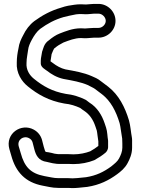

<svg xmlns="http://www.w3.org/2000/svg" viewBox="-20 -782 722 984"><path d="M356 59C395.7 59 432.5 51.1 462.3 39.2C463.2 38.8 464.5 38.2 465.1 37.9C484.3 27.2 504.5 14.4 521.3 0C527.3 -5.2 534 -16.7 534 -27V-60C534 -61.6 533.8 -63.7 533.5 -64.9C530.5 -80 530.6 -107.4 523.7 -127.9L516.7 -148.9C502.4 -192 477.7 -232.1 438.4 -256.1C427.2 -263.5 425.7 -267.1 417.2 -271.4C390 -285 352.8 -297.4 317.4 -300.8C247.4 -313.3 199.9 -340.7 153.7 -378.4C131.7 -396 113.2 -424.1 115.9 -459.1C116 -459.7 116 -460.5 116 -461C116 -484.1 121.6 -504.3 123.9 -525.4C125.8 -543.4 133.5 -560.5 143 -578.1C154.5 -599.5 168.9 -620.7 185.9 -634C223.6 -661.2 259.2 -681 307.9 -695C325.9 -700.1 345.2 -703.1 369.5 -708.4C378.6 -709.6 385.6 -710 395 -710C401.9 -710 410.9 -709 420 -709C437.3 -709 453.8 -712 462 -712H485C503.9 -712 522 -693.9 522 -675C522 -656.5 504.4 -639 485 -639H462C445 -639 427.9 -636.2 416.1 -636C406.3 -636.8 402 -637 395 -637C350.5 -637 314.5 -621 286.2 -610.4C266.6 -603 246.8 -589.2 230.5 -575.5C204.5 -559 200.4 -527.7 197.6 -522.2C196.3 -519.4 195.3 -515.9 195.1 -513.3C194.1 -502 189 -485.6 189 -471V-456C189 -437.3 213.6 -424.9 220.5 -419.4C243.1 -401.8 270.3 -385.2 305 -377.5C352.9 -368.8 394.6 -361.3 428.9 -346.5C446.5 -336.9 456.5 -333.4 466.8 -326.2C481.9 -313.7 488 -311 503.4 -298.4C546.8 -264.7 574.3 -213.2 593 -151C598.2 -132.7 601.1 -98 606.2 -71.7C606.8 -62.9 607 -55 607 -46V-25C607 -6.1 599.1 13.4 590 30.2C582 45.3 568.7 55.7 549.7 71.2C512.1 98.7 473.7 117.9 420.8 126.2L401.5 128.1C385.9 129.7 368.1 131.8 352.2 132C343.3 131.2 337.4 131 329 131H279C253.3 131 235.8 124.9 207.2 120.4C136.8 106.7 105.5 73.5 86.1 2.2L76 -31.9C66.5 -65.9 101.2 -89.3 129.4 -73.6C139.2 -68.2 144.1 -61.6 146.9 -52.4L155.8 -17.8C163.4 11.8 176.5 42.4 220.4 47.8C233 50 240.7 53.4 250.5 54.7L263.8 56.6C270.2 57.8 273.6 58 279 58H329C339.4 58 347.8 59 356 59ZM351 182C372 182 391.6 179.4 406.5 177.9L426.5 175.9C426.8 175.8 427.4 175.8 427.8 175.7C490.8 166 538 141.8 579.8 111.2C598.5 97.4 620.1 80.2 634 53.8C644.5 34.6 657 7.1 657 -25V-46C657 -57.3 657.6 -69.7 655.5 -79.9C650.9 -103.2 649 -137 641 -165C620.6 -232.9 588.9 -295.3 534.6 -337.6C516.9 -351.9 509.2 -355.9 498 -365.2C480.8 -379.5 464.8 -385.4 450 -391.9C407.4 -410.5 362.6 -417.8 315 -426.5C292.5 -431.7 269.6 -444.6 251.5 -458.6C247.1 -462.2 242.6 -465.1 239 -467.7V-469.4C240 -476.9 242.9 -491.2 244.4 -504.3C249.4 -516 254.5 -529.7 257.4 -533.3C258.8 -534.1 260.2 -535.1 261.5 -536.2C273.7 -546.9 287.1 -555 305 -564.1C334.2 -575.1 363.3 -587 395 -587C400.5 -587 407.9 -586 415 -586C433.6 -586 451 -589 462 -589H485C531.6 -589 572 -627.4 572 -675C572 -722.2 532.2 -762 485 -762H462C446.5 -762 433.3 -759.2 420.9 -759C413.2 -759.5 402.5 -760 395 -760C383.3 -760 372.1 -759.3 361.5 -757.7C339.9 -754.7 319.4 -751.9 293.4 -742.8C239.7 -727.3 196.1 -703.2 156.1 -674C131 -654.9 112.2 -629.6 98.7 -601.3C89.1 -583.4 78 -561.8 74.3 -532C69.8 -511.4 66.1 -487.8 66 -461.9C62.3 -407.6 91.7 -364 122.3 -339.6C172.5 -298.5 230 -265.4 309.7 -251.4C310.1 -251.3 311.1 -251.2 311.7 -251.1C340.2 -248.5 368.3 -239.4 391.7 -228.2C397.1 -223.4 406.9 -217 411.1 -214.2C437.8 -196.4 456.6 -171.2 469.3 -133.1L476 -113.1C479 -100.1 480.2 -78.8 484 -57.6V-34.1C472.4 -24.8 457.4 -15.1 442.3 -6.6C419.1 2.3 389 8.9 357 9C348.6 8.4 339.1 8 329 8H279C275.5 8 273.9 7.6 271.5 7.2L259.4 5.5C251.9 3.3 239.5 0.3 228.3 -1.6C209.2 -5 214.5 2.2 204 -30.9L195.1 -65.6C188.4 -88.5 173.9 -106.1 153.6 -117.4C88.8 -153.4 5.8 -97.4 28 -18.1L37.9 15.8C60.9 99.8 109.7 152.7 198.8 169.6C222.9 173.4 244.9 181 279 181H329C337.5 181 344.1 182 351 182Z"/></svg>

Font: Smoothie
Style: Outline
Weight: 400
Foundry: Cannot Into Space Fonts
Version: Version 0.8